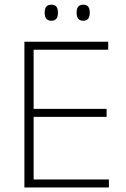

<svg xmlns="http://www.w3.org/2000/svg" viewBox="-20 -822 552 842"><path d="M87 0V-639H127.5V0ZM99.5 0V-35H457.5V0ZM109.5 -309.5V-344.5H447.5V-309.5ZM98.5 -604V-639H454.5V-604ZM205 -731Q190.5 -731 183.2 -739.8Q176 -748.5 176 -765V-768.5Q176 -784.5 183.2 -793Q190.5 -801.5 205 -801.5Q220 -801.5 227 -793Q234 -784.5 234 -768.5V-765Q234 -748.5 227 -739.8Q220 -731 205 -731ZM345 -731Q330.5 -731 323.2 -739.8Q316 -748.5 316 -765V-768.5Q316 -784.5 323.2 -793Q330.5 -801.5 345 -801.5Q359.5 -801.5 366.5 -793Q373.5 -784.5 373.5 -768.5V-765Q373.5 -748.5 366.5 -739.8Q359.5 -731 345 -731Z"/></svg>

Font: Anek Latin Medium ExtraLight
Style: Regular
Weight: 250
Version: Version 1.003